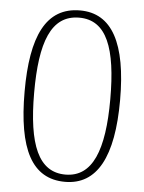

<svg xmlns="http://www.w3.org/2000/svg" viewBox="-53 -767 616 819"><g transform="rotate(5 255.5 -357.0)"><path d="M256 10C393 10 460 -114 460 -358C460 -601 394 -724 257 -724C111 -724 51 -596 51 -359C51 -112 114 10 256 10ZM255 -21C140 -21 92 -134 92 -358C92 -573 135 -693 256 -693C374 -693 418 -576 418 -358C418 -139 371 -21 255 -21Z"/></g></svg>

Font: Noto Serif Sinhala SemiCondensed ExtraLight
Style: Regular
Weight: 200
Width: 4
Designer: Jelle Bosma - Monotype Design Team
Foundry: Monotype Imaging Inc.
Version: Version 2.007